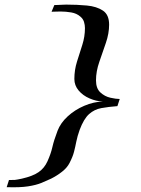

<svg xmlns="http://www.w3.org/2000/svg" viewBox="-20 -732 612 834"><path d="M9 81 19 50Q37 50 44.5 49.5Q52 49 57.5 47.5Q63 46 75 44Q123 33 148 15.5Q173 -2 186 -31Q201 -64 207.5 -93Q214 -122 230 -164Q243 -198 274 -226.5Q305 -255 346 -272.5Q387 -290 427 -291Q398 -292 369 -304.5Q340 -317 321.5 -339Q303 -361 303 -389Q303 -428 314.5 -464.5Q326 -501 337.5 -537Q349 -573 349 -610Q349 -623 345 -636.5Q341 -650 329 -660Q313 -674 289.5 -678Q266 -682 243 -682Q232 -682 222 -681.5Q212 -681 204 -681L216 -710Q220 -710 231 -710.5Q242 -711 253.5 -711.5Q265 -712 268 -712Q315 -712 357.5 -708Q400 -704 427 -686Q454 -668 454 -625Q454 -587 440 -546Q426 -505 411.5 -463.5Q397 -422 397 -383Q397 -348 416 -330.5Q435 -313 459.5 -307.5Q484 -302 500 -302L490 -271Q451 -268 420.5 -262.5Q390 -257 367 -236.5Q344 -216 326 -168Q316 -140 311.5 -117Q307 -94 301.5 -72.5Q296 -51 282 -24Q272 -4 250 13.5Q228 31 202 44Q183 53 160 62.5Q137 72 101.5 77.5Q66 83 9 81Z"/></svg>

Font: Playball
Style: Regular
Weight: 400
Designer: Robert E. Leuschke
Foundry: Robert E. Leuschke
Version: Version 1.010